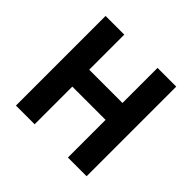

<svg xmlns="http://www.w3.org/2000/svg" viewBox="-169 -868 1045 1045"><g transform="rotate(45 354.0 -345.0)"><path d="M82 0V-690H226V-420H482V-690H626V0H482V-290H226V0Z"/></g></svg>

Font: Oxanium
Style: Bold
Weight: 700
Designer: Severin Meyer
Version: Version 2.000